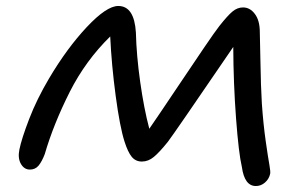

<svg xmlns="http://www.w3.org/2000/svg" viewBox="-20 -625 1010 643"><path d="M836.9 -2Q798.8 -2 790 -65.9Q779.3 -111.3 770.5 -228.5Q761.7 -345.7 761.2 -467.8Q559.6 -172.4 542 -149.9Q513.7 -114.7 495.1 -99.4Q476.6 -84 455.1 -84Q434.1 -84 421.1 -99.9Q408.2 -115.7 397 -150.9Q381.3 -200.2 367.4 -304Q353.5 -407.7 349.1 -502.9Q266.6 -421.9 213.9 -317.9Q159.2 -209.5 129.9 -108.9Q120.1 -83.5 109.1 -70.3Q98.1 -57.1 80.1 -57.1Q61 -57.1 50 -76.2Q39.1 -95.2 44.9 -124Q52.2 -160.2 77.6 -226.3Q103 -292.5 144 -361.8Q204.1 -463.4 270.5 -534.2Q336.9 -605 376 -605Q429.7 -605 435.1 -516.1Q437 -439.5 449.5 -350.8Q461.9 -262.2 480 -193.8Q512.7 -241.2 567.1 -322.5Q621.6 -403.8 661.4 -462.4Q701.2 -521 714.8 -538.1Q742.2 -572.8 758.5 -586.4Q774.9 -600.1 793.9 -600.1Q817.4 -600.1 833.7 -578.1Q850.1 -556.2 850.1 -517.1Q850.6 -509.3 852.1 -422.4Q853.5 -335.4 856.9 -278.8Q861.8 -208.5 869.9 -152.3Q877.9 -96.2 882.1 -73.5Q886.2 -50.8 884.8 -43Q880.9 -25.4 867.4 -13.7Q854 -2 836.9 -2Z"/></svg>

Font: Shantell Sans Irregular
Style: Italic
Weight: 400
Italic angle: -11.31°
Designer: Stephen Nixon, Anya Danilova, Shantell Martin
Foundry: Arrow Type
Version: Version 1.006;[9816181b4]